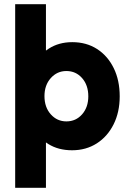

<svg xmlns="http://www.w3.org/2000/svg" viewBox="-20 -701 611 911"><path d="M322 12Q257 12 209.5 -17.5Q162 -47 136 -104Q110 -161 110 -244Q110 -324 136.5 -381.5Q163 -439 211 -470Q259 -501 323 -501Q390 -501 440.5 -468.5Q491 -436 519.5 -378Q548 -320 548 -244Q548 -169 519 -111Q490 -53 439 -20.5Q388 12 322 12ZM52 190V-681H198V-364H189V-136H198V190ZM295 -125Q340 -125 369.5 -158.5Q399 -192 399 -244Q399 -297 369.5 -330.5Q340 -364 295 -364Q251 -364 221 -330.5Q191 -297 191 -245Q191 -192 221 -158.5Q251 -125 295 -125Z"/></svg>

Font: Gabarito
Style: Bold
Weight: 700
Designer: Leandro Assis / Alvaro Franca / Felipe Casaprima
Foundry: Naipe Foundry
Version: Version 1.000